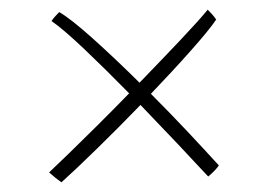

<svg xmlns="http://www.w3.org/2000/svg" viewBox="-20 -536 560 397"><path d="M102.5 -511Q126 -497.5 171.2 -457Q216.5 -416.5 268.5 -365Q314 -412 353 -453.2Q392 -494.5 409.5 -516Q414 -511.5 418.8 -506.2Q423.5 -501 427 -495.5Q412.5 -474 375.2 -432Q338 -390 292 -342Q329.5 -304.5 365.8 -266Q402 -227.5 432.5 -194Q426 -184 410.5 -171Q385 -198.5 347.8 -238Q310.5 -277.5 270.5 -319Q225.5 -272.5 181.2 -229.2Q137 -186 107 -159Q95.5 -167 81.5 -179.5Q95.5 -192.5 121.5 -217.8Q147.5 -243 180.2 -275.5Q213 -308 247 -343Q198 -393 154 -434.8Q110 -476.5 86.5 -492.5Q90.5 -498.5 95 -503.2Q99.5 -508 102.5 -511Z"/></svg>

Font: Grandstander Thin
Style: Regular
Weight: 100
Designer: Tyler Finck
Foundry: Etcetera Type Co
Version: Version 1.200; ttfautohint (v1.8.3)